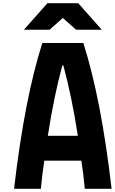

<svg xmlns="http://www.w3.org/2000/svg" viewBox="-20 -1187 722 1207"><path d="M278 -1166.7H472L619.8 -1000H458.3L375 -1074.2L291.7 -1000H130.2ZM469.4 -333.3Q431.6 -578.8 378.3 -775.4H371.7Q319 -580.7 280.6 -333.3ZM246.1 -916.7H503.9Q615.9 -566.4 681.6 0H513Q505.2 -89.8 491.5 -177.1H258.5Q244.8 -89.8 237 0H68.4Q134.1 -566.4 246.1 -916.7Z"/></svg>

Font: TypoPRO Monoid
Style: Bold
Weight: 700
Width: 4
Monospace: yes
Designer: Andreas Larsen (@larsenwork)
Version: Version 0.61